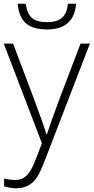

<svg xmlns="http://www.w3.org/2000/svg" viewBox="-20 -763 499 1023"><path d="M0 -530.8H49.8L162.1 -232.9Q213.4 -95.7 227.1 -47.9H230Q250.5 -110.8 296.9 -235.8L409.2 -530.8H459L221.2 85.9Q192.4 161.1 172.9 187.5Q153.3 213.9 127.2 227.1Q101.1 240.2 64 240.2Q36.1 240.2 2 230V188Q30.3 195.8 63 195.8Q87.9 195.8 106.9 184.1Q126 172.4 141.4 147.7Q156.7 123 177 69.6Q197.3 16.1 203.1 0ZM74.2 -743.2H117.2Q124.5 -689.5 150.4 -667.2Q176.3 -645 230.5 -645Q284.2 -645 310.3 -668Q336.4 -690.9 342.3 -743.2H385.3Q375 -606 229.5 -606Q156.7 -606 118.7 -638.4Q80.6 -670.9 74.2 -743.2Z"/></svg>

Font: Open Sans Light
Style: Regular
Weight: 300
Foundry: Ascender Corporation
Version: Version 1.10